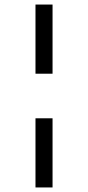

<svg xmlns="http://www.w3.org/2000/svg" viewBox="-20 -772 387 844"><path d="M211 -752V-448H136V-752ZM211 -252V52H136V-252Z"/></svg>

Font: Pathway Extreme Condensed Medium
Style: Regular
Weight: 500
Width: 3
Version: Version 1.001;gftools[0.9.26]